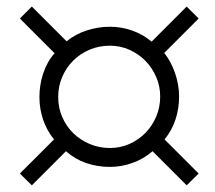

<svg xmlns="http://www.w3.org/2000/svg" viewBox="-20 -720 650 580"><path d="M463.9 -428.2Q463.9 -459.5 451.9 -487.3Q439.9 -515.1 419.4 -536.1Q398.9 -557.1 371.1 -569.6Q343.3 -582 312 -582Q279.3 -582 251 -570.1Q222.7 -558.1 201.4 -537.1Q180.2 -516.1 168 -487.8Q155.8 -459.5 155.8 -426.8Q155.8 -394.5 168 -366.5Q180.2 -338.4 201.4 -317.6Q222.7 -296.9 251.2 -284.9Q279.8 -272.9 312 -272.9Q343.8 -272.9 371.6 -285.4Q399.4 -297.9 419.9 -319.1Q440.4 -340.3 452.1 -368.4Q463.9 -396.5 463.9 -428.2ZM543.9 -160.2 440.9 -263.2Q413.6 -239.7 380.1 -227.8Q346.7 -215.8 312 -215.8Q274.4 -215.8 240.7 -227.3Q207 -238.8 179.2 -263.2L76.2 -160.2L40 -195.8L143.1 -298.8Q121.1 -326.2 110.1 -358.9Q99.1 -391.6 99.1 -426.8Q99.1 -444.3 101.8 -462.2Q104.5 -480 110.1 -497.1Q115.7 -514.2 124.3 -530Q132.8 -545.9 145 -559.1L40 -664.1L76.2 -700.2L181.2 -595.2Q208 -617.2 242.4 -628.2Q276.9 -639.2 312 -639.2Q346.7 -639.2 379.4 -627.7Q412.1 -616.2 438 -594.2L543.9 -700.2L580.1 -664.1L476.1 -560.1Q497.1 -533.7 509 -498.5Q521 -463.4 521 -428.2Q521 -392.6 510.3 -359.4Q499.5 -326.2 477.1 -298.8L580.1 -195.8Z"/></svg>

Font: Charis SIL CyrE
Style: Italic
Weight: 400
Italic angle: -11°
Foundry: SIL International
Version: Version 5.000